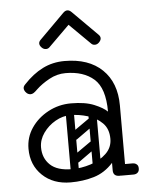

<svg xmlns="http://www.w3.org/2000/svg" viewBox="-53 -768 638 822"><g transform="rotate(-5 266.5 -357.5)"><path d="M403 -24Q403 -29 406 -34Q409 -39 413 -43Q415 -45 420.5 -46.5Q426 -48 437 -48H488Q500 -48 507 -41Q513 -36 513 -24Q513 -13 507 -7Q500 0 488 0H437Q416 0 412 -7Q405 -11 403 -24ZM218 10Q143 10 96.5 -34.5Q50 -79 50 -149Q50 -198 77 -238Q104 -278 149.5 -302.5Q195 -327 248 -327Q309 -327 347.5 -311Q386 -295 403 -278Q403 -379 358 -418.5Q313 -458 236 -458Q199 -458 165.5 -439.5Q132 -421 110 -400Q99 -389 92.5 -385Q86 -381 80 -381Q67 -381 58 -393Q52 -401 52 -409Q52 -417 60 -425Q99 -467 142 -488.5Q185 -510 236 -510Q340 -510 398 -454Q456 -398 456 -300V-26Q456 0 428 0Q401 0 401 -26V-58Q365 -18 318 -4Q271 10 218 10ZM228 -46Q268 -46 308.5 -59Q349 -72 376 -98Q403 -124 403 -161Q403 -204 378 -229Q353 -254 315.5 -265.5Q278 -277 241 -277Q208 -277 176.5 -259Q145 -241 124.5 -212Q104 -183 104 -150Q104 -104 134.5 -75Q165 -46 228 -46ZM235 -78Q225 -93 239 -102L316 -156Q331 -166 340 -152Q351 -137 337 -128L260 -73Q254 -69 247 -70Q240 -71 235 -78ZM235 -176Q225 -191 239 -200L316 -254Q331 -264 340 -250Q351 -235 337 -226L260 -171Q254 -167 247 -168Q240 -169 235 -176ZM335 -17Q318 -17 318 -34V-287Q318 -304 335 -304Q353 -304 353 -288V-35Q353 -17 335 -17ZM239 -17Q222 -17 222 -34V-287Q222 -304 239 -304Q257 -304 257 -288V-35Q257 -17 239 -17ZM177 -574Q171 -568 162 -568Q152 -568 144 -576Q135 -585 135 -594Q135 -602 142 -609L249 -716Q258 -725 267 -725Q276 -725 285 -716L392 -609Q399 -602 399 -594Q399 -585 390 -576Q382 -568 372 -568Q363 -568 357 -574L267 -663Z"/></g></svg>

Font: Agu Display
Style: Regular
Weight: 400
Designer: Oluwaseun Badejo
Version: Version 1.103